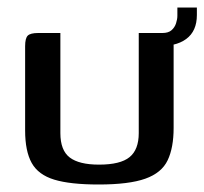

<svg xmlns="http://www.w3.org/2000/svg" viewBox="-20 -487 545 512"><path d="M141 -399V-132Q141 -86 166 -67Q191 -48 244 -48Q301 -48 325.5 -68Q350 -88 350 -132V-399Q351 -399 358.5 -399Q366 -399 375 -399Q384 -399 392 -399Q400 -399 402 -399Q418 -399 427 -397.5Q436 -396 439.5 -388.5Q443 -381 443 -364V-146Q443 -93 427 -59.5Q411 -26 367.5 -10.5Q324 5 243 5Q167 5 124.5 -8Q82 -21 64.5 -52.5Q47 -84 47 -139V-364Q47 -385 54 -392Q61 -399 82 -399Q97 -399 111.5 -399Q126 -399 141 -399ZM395 -364 392 -399H413Q429 -399 437.5 -406.5Q446 -414 449.5 -425Q453 -436 453 -445V-467H505V-447Q505 -404 476.5 -383Q448 -362 395 -364Z"/></svg>

Font: Genos Thin Medium
Style: Regular
Weight: 500
Version: Version 1.010